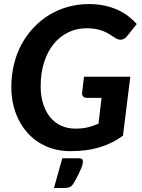

<svg xmlns="http://www.w3.org/2000/svg" viewBox="-20 -754 716 968"><path d="M359.5 -105.5Q395.5 -105.5 423.2 -112.2Q451 -119 476.5 -130.5L492 -260.5H420Q406.5 -260.5 399.5 -267.5Q392.5 -274.5 394 -286L403.5 -367H637L600 -70Q572 -49.5 542.5 -35Q513 -20.5 480.2 -10.8Q447.5 -1 411.5 3.5Q375.5 8 334.5 8Q267.5 8 212.8 -16.2Q158 -40.5 119 -83.8Q80 -127 58.5 -186Q37 -245 37 -314.5Q37 -375.5 50.5 -430.2Q64 -485 89.2 -531.5Q114.5 -578 149.8 -615.2Q185 -652.5 228.2 -678.8Q271.5 -705 322 -719.2Q372.5 -733.5 427.5 -733.5Q472.5 -733.5 509.2 -725.2Q546 -717 575.5 -703.2Q605 -689.5 628.2 -671.2Q651.5 -653 669.5 -633L622.5 -574Q611 -558 595 -554.5Q579 -551 562 -562Q546 -572.5 531.2 -581.8Q516.5 -591 499.8 -597.5Q483 -604 463 -607.8Q443 -611.5 417 -611.5Q366 -611.5 323.2 -590.5Q280.5 -569.5 249.8 -531.2Q219 -493 202 -439Q185 -385 185 -319.5Q185 -269.5 197.8 -229.8Q210.5 -190 233.2 -162.5Q256 -135 288.2 -120.2Q320.5 -105.5 359.5 -105.5ZM378.5 44Q391 44 394.5 49.2Q398 54.5 398 60Q398 65.5 396.2 73.8Q394.5 82 389.2 95Q384 108 375 126.2Q366 144.5 351 170Q342 185.5 330.2 189.8Q318.5 194 301 194H252L294 44Z"/></svg>

Font: Lato Heavy
Style: Italic
Weight: 800
Italic angle: -7°
Designer: Lukasz Dziedzic
Foundry: tyPoland Lukasz Dziedzic
Version: Version 2.007; 2014-02-27